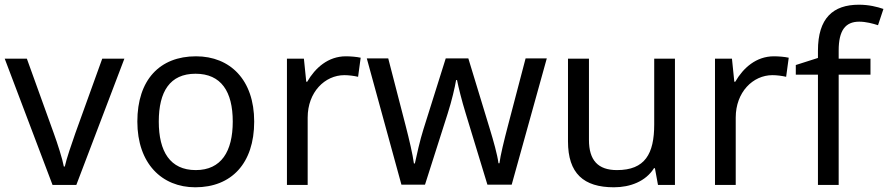

<svg xmlns="http://www.w3.org/2000/svg" viewBox="-20 -785 3770 815"><path d="M203 0H304L508 -536H414L300 -220C285 -177 262 -111 255 -78H251C245 -111 224 -176 208 -220L94 -536H0Z M1059 -269C1059 -446 957 -546 812 -546C658 -546 563 -446 563 -269C563 -91 667 10 809 10C962 10 1059 -91 1059 -269ZM654 -269C654 -396 701 -472 810 -472C919 -472 968 -396 968 -269C968 -142 919 -63 811 -63C702 -63 654 -142 654 -269Z M1448 -546C1373 -546 1318 -497 1284 -438H1280L1270 -536H1198V0H1286V-286C1286 -394 1359 -466 1442 -466C1460 -466 1483 -463 1500 -459L1511 -540C1493 -544 1468 -546 1448 -546Z M1957 -303 2049 -1H2152L2301 -537H2211L2136 -251C2120 -190 2104 -125 2100 -92H2096C2091 -130 2074 -189 2060 -235L1968 -537H1872L1777 -235C1763 -191 1748 -124 1741 -91H1737C1732 -129 1717 -193 1702 -251L1628 -537H1537L1684 -1H1784L1880 -302C1898 -358 1911 -415 1916 -445H1920C1926 -415 1940 -358 1957 -303Z M2845 -536H2757V-257C2757 -132 2718 -63 2599 -63C2518 -63 2480 -105 2480 -191V-536H2391V-185C2391 -49 2457 10 2586 10C2655 10 2721 -15 2756 -71H2760L2773 0H2845Z M3265 -546C3190 -546 3135 -497 3101 -438H3097L3087 -536H3015V0H3103V-286C3103 -394 3176 -466 3259 -466C3277 -466 3300 -463 3317 -459L3328 -540C3310 -544 3285 -546 3265 -546Z M3675 -468V-536H3540V-571C3540 -655 3568 -693 3627 -693C3656 -693 3685 -685 3707 -678L3730 -747C3704 -756 3668 -765 3626 -765C3516 -765 3452 -708 3452 -570V-539L3358 -509V-468H3452V0H3540V-468Z"/></svg>

Font: Noto Sans Lycian
Style: Regular
Weight: 400
Designer: Monotype Design Team
Foundry: Monotype Imaging Inc.
Version: Version 2.002